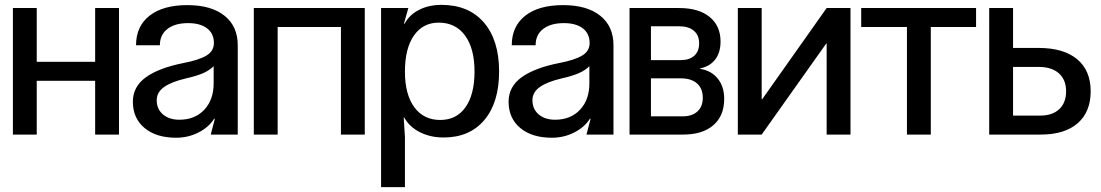

<svg xmlns="http://www.w3.org/2000/svg" viewBox="-20 -553 4526 789"><path d="M33 0V-520H131V-299H371V-520H469V0H371V-221H131V0Z M526 -135Q526 -197 579.5 -235.5Q633 -274 734 -294Q797 -306 828 -324.5Q859 -343 859 -376Q859 -415 831 -436.5Q803 -458 753 -458Q699 -458 668 -434Q637 -410 637 -367H539Q539 -445 594.5 -488.5Q650 -532 750 -532Q848 -532 902.5 -488.5Q957 -445 957 -367V0H846L863 -65H860Q838 -30 795.5 -8.5Q753 13 704 13Q622 13 574 -27Q526 -67 526 -135ZM717 -61Q781 -61 819.5 -102Q858 -143 858 -211V-281Q841 -264 815 -252.5Q789 -241 745 -231Q685 -217 654.5 -195.5Q624 -174 624 -141Q624 -105 649.5 -83Q675 -61 717 -61Z M1023 0V-520H1479V0H1381V-442H1121V0Z M2031 -259Q2031 -132 1970.5 -60Q1910 12 1803 12Q1749 12 1706 -9.5Q1663 -31 1641 -70H1639L1644 10V216H1546V-520H1658L1640 -456H1643Q1662 -492 1702 -512.5Q1742 -533 1794 -533Q1906 -533 1968.5 -460.5Q2031 -388 2031 -259ZM1789 -60Q1856 -60 1893 -112.5Q1930 -165 1930 -259Q1930 -354 1891 -407Q1852 -460 1783 -460Q1718 -460 1681 -407Q1644 -354 1644 -259Q1644 -165 1682.5 -112.5Q1721 -60 1789 -60Z M2070 -135Q2070 -197 2123.5 -235.5Q2177 -274 2278 -294Q2341 -306 2372 -324.5Q2403 -343 2403 -376Q2403 -415 2375 -436.5Q2347 -458 2297 -458Q2243 -458 2212 -434Q2181 -410 2181 -367H2083Q2083 -445 2138.5 -488.5Q2194 -532 2294 -532Q2392 -532 2446.5 -488.5Q2501 -445 2501 -367V0H2390L2407 -65H2404Q2382 -30 2339.5 -8.5Q2297 13 2248 13Q2166 13 2118 -27Q2070 -67 2070 -135ZM2261 -61Q2325 -61 2363.5 -102Q2402 -143 2402 -211V-281Q2385 -264 2359 -252.5Q2333 -241 2289 -231Q2229 -217 2198.5 -195.5Q2168 -174 2168 -141Q2168 -105 2193.5 -83Q2219 -61 2261 -61Z M2567 -520H2771Q2851 -520 2896 -483.5Q2941 -447 2941 -382Q2941 -337 2919 -308.5Q2897 -280 2857 -272V-270Q2903 -263 2929.5 -230Q2956 -197 2956 -147Q2956 -77 2911.5 -38.5Q2867 0 2787 0H2567ZM2786 -75Q2824 -75 2846 -95Q2868 -115 2868 -151Q2868 -189 2844.5 -210Q2821 -231 2778 -231H2655V-75ZM2778 -306Q2813 -306 2833 -324Q2853 -342 2853 -375Q2853 -408 2831.5 -426.5Q2810 -445 2771 -445H2655V-306Z M3475 -520V0H3377V-375H3376L3110 0H3012V-520H3110V-145H3112L3377 -520Z M3991 -442H3805V0H3707V-442H3519V-520H3991Z M4045 -520H4143V-356H4248Q4351 -356 4406.5 -309.5Q4462 -263 4462 -178Q4462 -93 4408.5 -46.5Q4355 0 4257 0H4045ZM4255 -78Q4305 -78 4333 -104.5Q4361 -131 4361 -178Q4361 -225 4331.5 -251.5Q4302 -278 4248 -278H4143V-78Z"/></svg>

Font: Non Bureau
Style: Regular
Weight: 400
Designer: Jona Saucedo
Foundry: Non Foundry
Version: Version 1.000; ttfautohint (v1.8.4)